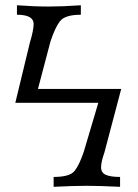

<svg xmlns="http://www.w3.org/2000/svg" viewBox="-20 -721 533 741"><path d="M443.4 0Q362.8 -3.9 315.9 -3.9Q261.2 -3.9 187 0V-38.1Q249.5 -38.1 267.8 -61.3Q286.1 -84.5 303.2 -134.8L359.4 -324.2H39.1L95.7 -558.1Q109.9 -604.5 109.9 -630.4Q107.9 -664.1 45.4 -664.1V-700.7Q109.9 -695.8 169.4 -695.8Q221.7 -695.8 292 -700.7V-664.1Q230.5 -664.1 211.2 -638.9Q191.9 -613.8 174.3 -559.1L126.5 -377.9H447.8L382.8 -131.8Q370.1 -96.2 370.1 -74.7Q370.1 -54.7 388.2 -46.4Q406.2 -38.1 443.4 -38.1Z"/></svg>

Font: Almanac
Style: Regular
Weight: 400
Designer: Eden's Almanac
Version: Version 3.501;March 28, 2021;FontCreator 13.0.0.2683 64-bit